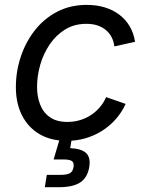

<svg xmlns="http://www.w3.org/2000/svg" viewBox="-20 -573 612 797"><path d="M257.8 11.7Q191.9 11.7 144.5 -15.9Q97.2 -43.5 71.5 -93.8Q45.9 -144 45.9 -211.4Q45.9 -276.4 66.2 -337.4Q86.4 -398.4 124.5 -447Q162.6 -495.6 217 -524.2Q271.5 -552.7 340.3 -552.7Q380.9 -552.7 415.3 -542.2Q449.7 -531.7 475.8 -511.7Q502 -491.7 518.6 -463.4Q535.2 -435.1 540.5 -399.4L454.6 -380.4Q452.1 -401.4 443.4 -418.5Q434.6 -435.5 419.9 -448Q405.3 -460.4 385 -467.3Q364.7 -474.1 338.4 -474.1Q288.6 -474.1 250.5 -450.7Q212.4 -427.2 186.3 -388.7Q160.2 -350.1 147 -304Q133.8 -257.8 133.8 -212.4Q133.8 -171.9 146.7 -138.7Q159.7 -105.5 187.5 -86.2Q215.3 -66.9 259.8 -66.9Q288.1 -66.9 313.2 -74.7Q338.4 -82.5 359.1 -96.4Q379.9 -110.4 395.5 -129.2Q411.1 -147.9 420.4 -169.9L501.5 -141.6Q484.9 -105.5 459.5 -77.1Q434.1 -48.8 402.3 -29.1Q370.6 -9.3 334 1.2Q297.4 11.7 257.8 11.7ZM166 204.1 174.3 152.8H231.9Q258.8 152.8 270.5 145.8Q282.2 138.7 285.2 121.1Q288.1 103.5 279.3 96.2Q270.5 88.9 242.7 88.9H202.6L235.8 -23.4H282.2L278.3 0L271.5 42Q317.9 43.9 337.4 62.3Q356.9 80.6 350.6 119.6Q343.8 163.1 314 183.6Q284.2 204.1 224.1 204.1Z"/></svg>

Font: Inter Variable
Style: Italic
Weight: 400
Italic angle: -9.39999°
Designer: Rasmus Andersson
Foundry: rsms
Version: Version 4.001;git-9221beed3